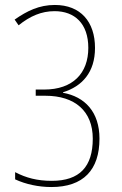

<svg xmlns="http://www.w3.org/2000/svg" viewBox="-20 -744 493 774"><path d="M187 10C316 10 381 -59 381 -185C381 -293 322 -354 234 -370V-372C311 -396 363 -452 363 -551C363 -656 305 -724 201 -724C138 -724 89 -700 39 -665L55 -642C101 -679 147 -699 200 -699C281 -699 336 -649 336 -551C336 -449 274 -383 158 -383H124V-358H163C282 -358 354 -296 354 -185C354 -72 301 -15 189 -15C130 -15 85 -27 41 -50V-21C84 -1 136 10 187 10Z"/></svg>

Font: Noto Sans Devanagari Condensed Thin
Style: Regular
Weight: 100
Width: 3
Designer: Jelle Bosma - Monotype Design Team
Foundry: Monotype Imaging Inc.
Version: Version 2.004